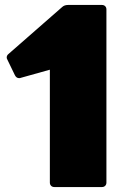

<svg xmlns="http://www.w3.org/2000/svg" viewBox="-20 -754 520 774"><path d="M199 0Q191 0 186 -5Q181 -10 181 -18V-473L63 -440Q61 -439 57 -439Q46 -439 40 -451L10 -513Q7 -518 7 -522Q7 -531 15 -537L231 -726Q240 -734 254 -734H391Q399 -734 404 -729Q409 -724 409 -716V-18Q409 -10 404 -5Q399 0 391 0Z"/></svg>

Font: LINE Seed Sans TH App Heavy
Style: Regular
Weight: 900
Designer: Dalton Maag Ltd | Thai characters by Cadson Demak Co.,Ltd.
Foundry: Dalton Maag Ltd
Version: Version 1.003